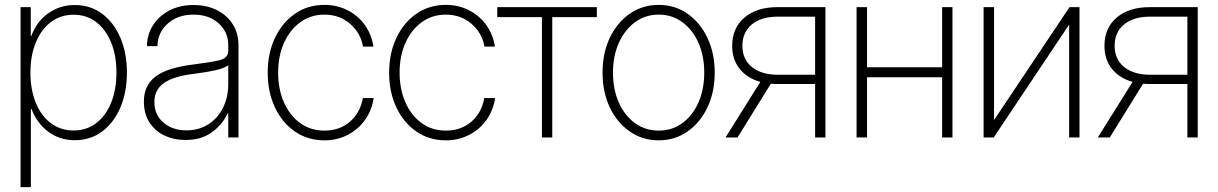

<svg xmlns="http://www.w3.org/2000/svg" viewBox="-20 -565 5006 789"><path d="M64.5 204.1V-535.6H106.4V-417.5H108.9Q130.9 -477.1 178.7 -510.7Q226.6 -544.4 286.6 -544.4Q351.6 -544.4 399.9 -508.3Q448.2 -472.2 474.9 -409.4Q501.5 -346.7 501.5 -267.1Q501.5 -186.5 474.9 -123.8Q448.2 -61 400.1 -24.9Q352.1 11.2 286.6 11.2Q226.1 11.2 179.4 -22.9Q132.8 -57.1 109.4 -117.2H106.9V204.1ZM282.7 -28.8Q335.9 -28.8 375.5 -59.1Q415 -89.4 436.8 -143.1Q458.5 -196.8 458.5 -267.1Q458.5 -337.4 436.5 -390.9Q414.6 -444.3 375.2 -474.4Q335.9 -504.4 282.7 -504.4Q228 -504.4 188.2 -473.6Q148.4 -442.9 126.7 -389.2Q105 -335.4 105 -267.1Q105 -198.2 126.5 -144.3Q147.9 -90.3 188 -59.6Q228 -28.8 282.7 -28.8Z M742.2 10.3Q695.3 10.3 656.5 -7.8Q617.7 -25.9 594.5 -61.3Q571.3 -96.7 571.3 -147.9Q571.3 -214.4 619.4 -250.7Q667.5 -287.1 776.9 -300.3Q839.4 -308.1 878.7 -316.7Q918 -325.2 918 -356.4V-379.4Q918 -433.6 878.4 -469.2Q838.9 -504.9 774.9 -504.9Q710.4 -504.9 669.2 -468Q627.9 -431.2 627 -375.5H584Q584.5 -423.8 609.1 -461.9Q633.8 -500 676.5 -522.2Q719.2 -544.4 774.9 -544.4Q830.1 -544.4 871.8 -523.2Q913.6 -502 936.8 -464.8Q960 -427.7 960 -379.4V0H918V-98.1H915Q893.6 -52.2 850.1 -21Q806.6 10.3 742.2 10.3ZM746.1 -29.3Q797.4 -29.3 836.2 -54.2Q875 -79.1 896.5 -122.3Q918 -165.5 918 -220.7V-296.9Q901.4 -284.2 864.5 -276.1Q827.6 -268.1 781.2 -262.2Q693.4 -252 653.8 -223.9Q614.3 -195.8 614.3 -146Q614.3 -93.3 651.6 -61.3Q689 -29.3 746.1 -29.3Z M1313 11.7Q1244.6 11.7 1192.1 -24.4Q1139.6 -60.5 1109.9 -123.5Q1080.1 -186.5 1080.1 -266.6Q1080.1 -346.2 1109.9 -409.2Q1139.6 -472.2 1192.1 -508.5Q1244.6 -544.9 1313 -544.9Q1364.7 -544.9 1407.7 -523.2Q1450.7 -501.5 1478.8 -462.9Q1506.8 -424.3 1514.6 -373.5H1471.7Q1461.9 -430.2 1418.2 -467.5Q1374.5 -504.9 1313 -504.9Q1257.3 -504.9 1214.6 -474.1Q1171.9 -443.4 1147.5 -389.6Q1123 -335.9 1123 -266.6Q1123 -198.7 1146.7 -144.8Q1170.4 -90.8 1213.1 -59.6Q1255.9 -28.3 1313 -28.3Q1375.5 -28.3 1418 -64.9Q1460.4 -101.6 1471.2 -162.1H1515.6Q1507.8 -110.8 1479.7 -71.8Q1451.7 -32.7 1408.4 -10.5Q1365.2 11.7 1313 11.7Z M1812 11.7Q1743.7 11.7 1691.2 -24.4Q1638.7 -60.5 1608.9 -123.5Q1579.1 -186.5 1579.1 -266.6Q1579.1 -346.2 1608.9 -409.2Q1638.7 -472.2 1691.2 -508.5Q1743.7 -544.9 1812 -544.9Q1863.8 -544.9 1906.7 -523.2Q1949.7 -501.5 1977.8 -462.9Q2005.9 -424.3 2013.7 -373.5H1970.7Q1960.9 -430.2 1917.2 -467.5Q1873.5 -504.9 1812 -504.9Q1756.3 -504.9 1713.6 -474.1Q1670.9 -443.4 1646.5 -389.6Q1622.1 -335.9 1622.1 -266.6Q1622.1 -198.7 1645.8 -144.8Q1669.4 -90.8 1712.2 -59.6Q1754.9 -28.3 1812 -28.3Q1874.5 -28.3 1917 -64.9Q1959.5 -101.6 1970.2 -162.1H2014.6Q2006.8 -110.8 1978.8 -71.8Q1950.7 -32.7 1907.5 -10.5Q1864.3 11.7 1812 11.7Z M2207 0V-494.6H2023.4V-535.6H2432.6V-494.6H2249.5V0Z M2687 11.7Q2620.1 11.7 2567.9 -24.7Q2515.6 -61 2485.8 -123.8Q2456.1 -186.5 2456.1 -266.6Q2456.1 -346.7 2485.8 -409.4Q2515.6 -472.2 2567.9 -508.5Q2620.1 -544.9 2687 -544.9Q2753.4 -544.9 2805.4 -508.5Q2857.4 -472.2 2887.2 -409.2Q2917 -346.2 2917 -266.6Q2917 -186.5 2887.2 -123.8Q2857.4 -61 2805.4 -24.7Q2753.4 11.7 2687 11.7ZM2687 -28.3Q2741.7 -28.3 2783.9 -59.1Q2826.2 -89.8 2850.1 -143.8Q2874 -197.8 2874 -266.6Q2874 -335.4 2850.1 -389.2Q2826.2 -442.9 2783.9 -473.9Q2741.7 -504.9 2687 -504.9Q2632.3 -504.9 2589.8 -473.9Q2547.4 -442.9 2523.2 -389.2Q2499 -335.4 2499 -266.6Q2499 -197.8 2522.9 -143.8Q2546.9 -89.8 2589.4 -59.1Q2631.8 -28.3 2687 -28.3Z M3372.1 0H3329.6V-219.7H3174.8Q3160.6 -219.7 3147.5 -220.7L3010.7 0H2961.4L3104.5 -228.5Q3050.3 -243.7 3019.5 -282.2Q2988.8 -320.8 2988.8 -376.5Q2988.8 -449.7 3039.1 -492.7Q3089.4 -535.6 3173.8 -535.6H3372.1ZM3329.6 -257.8V-496.6H3176.3Q3108.9 -496.6 3069.8 -464.8Q3030.8 -433.1 3030.8 -376.5Q3030.8 -320.8 3070.1 -289.3Q3109.4 -257.8 3177.2 -257.8Z M3543 -535.6V-288.6H3851.6V-535.6H3894V0H3851.6V-247.6H3543V0H3500V-535.6Z M4416 0H4373.5V-461.9H4372.1L4063.5 0H4022V-535.6H4064.9V-73.2H4065.9L4375 -535.6H4416Z M4901.9 0H4859.4V-219.7H4704.6Q4690.4 -219.7 4677.2 -220.7L4540.5 0H4491.2L4634.3 -228.5Q4580.1 -243.7 4549.3 -282.2Q4518.6 -320.8 4518.6 -376.5Q4518.6 -449.7 4568.8 -492.7Q4619.1 -535.6 4703.6 -535.6H4901.9ZM4859.4 -257.8V-496.6H4706.1Q4638.7 -496.6 4599.6 -464.8Q4560.5 -433.1 4560.5 -376.5Q4560.5 -320.8 4599.9 -289.3Q4639.2 -257.8 4707 -257.8Z"/></svg>

Font: Inter Display Extra Light
Style: Regular
Weight: 200
Designer: Rasmus Andersson
Foundry: rsms
Version: Version 4.000;git-4fc901f